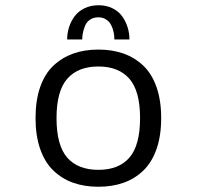

<svg xmlns="http://www.w3.org/2000/svg" viewBox="-20 -701 750 732"><path d="M236 -550.5Q236 -574.5 243.2 -597.2Q250.5 -620 264.5 -639Q278.5 -658 302.2 -669.5Q326 -681 356 -681Q385.5 -681 408.8 -669.5Q432 -658 445.8 -638.8Q459.5 -619.5 466.5 -597Q473.5 -574.5 473.5 -550.5H416Q416 -559.5 414.8 -569Q413.5 -578.5 409.8 -590.8Q406 -603 399.5 -612.5Q393 -622 381.5 -628.5Q370 -635 355 -635Q336 -635 322.8 -625.8Q309.5 -616.5 303.8 -601.5Q298 -586.5 295.8 -574.5Q293.5 -562.5 293.5 -550.5ZM594.5 -251Q594.5 -183.5 576.8 -132.8Q559 -82 526.5 -50.8Q494 -19.5 451 -4.2Q408 11 355 11Q302 11 259 -4.2Q216 -19.5 183.5 -50.8Q151 -82 133.2 -132.8Q115.5 -183.5 115.5 -251Q115.5 -318.5 133.2 -369.2Q151 -420 183.8 -450.8Q216.5 -481.5 259.2 -496.8Q302 -512 355 -512Q408 -512 451 -496.8Q494 -481.5 526.5 -450.5Q559 -419.5 576.8 -368.8Q594.5 -318 594.5 -251ZM514 -251Q514 -354 473.2 -400.8Q432.5 -447.5 355 -447.5Q277.5 -447.5 236.5 -400.8Q195.5 -354 195.5 -251Q195.5 -147 236.2 -100.2Q277 -53.5 355 -53.5Q433 -53.5 473.5 -100.2Q514 -147 514 -251Z"/></svg>

Font: League Mono Light
Style: Regular
Weight: 300
Width: 6
Designer: Tyler Finck
Foundry: The League of Moveable Type / Tyler Finck
Version: Version 2.210